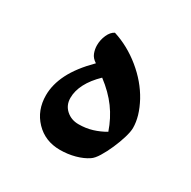

<svg xmlns="http://www.w3.org/2000/svg" viewBox="-106 -535 638 640"><g transform="rotate(30 212.5 -215.0)"><path d="M199 0Q142 0 105 -38.5Q68 -77 68 -135Q68 -176 89.5 -219Q111 -262 159 -310Q143 -320 137.5 -334.5Q132 -349 132 -364Q132 -385 140.5 -404Q149 -423 163 -430Q220 -412 269 -372Q318 -332 346 -281Q374 -229 374 -185Q374 -171 367 -147.5Q360 -124 349 -99Q338 -74 326 -54.5Q314 -35 303 -28Q284 -15 256.5 -7.5Q229 0 199 0ZM210 -105Q238 -105 262.5 -112.5Q287 -120 309 -133Q294 -177 268 -212.5Q242 -248 201 -279Q172 -251 157.5 -223Q143 -195 143 -168Q143 -140 162.5 -122.5Q182 -105 210 -105Z"/></g></svg>

Font: Noto Naskh Arabic
Style: Regular
Weight: 400
Designer: Monotype Design Team, David Williams, Mohamad Dakak and Nizar Qandah
Foundry: Monotype Imaging Inc.
Version: Version 2.013